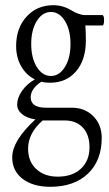

<svg xmlns="http://www.w3.org/2000/svg" viewBox="-20 -445 420 738"><path d="M172 -127Q152 -127 139 -131Q98 -104 98 -71Q98 -31 157 -31H256Q306 -31 338.5 1.5Q371 34 371 85Q371 172 318 222.5Q265 273 173 273Q107 273 67 242.5Q27 212 27 160Q27 96 116 14Q83 9 64.5 -6.5Q46 -22 46 -43Q46 -69 64.5 -95.5Q83 -122 114 -140Q81 -156 61.5 -190Q42 -224 42 -268Q42 -337 82 -381Q122 -425 185 -425Q221 -425 253 -406Q284 -387 308 -387H373Q380 -387 380 -367Q380 -347 373 -347H308Q310 -326 310 -289Q310 -215 272.5 -171Q235 -127 172 -127ZM176 -153Q208 -153 229.5 -187.5Q251 -222 251 -276Q251 -330 229.5 -364.5Q208 -399 176 -399Q143 -399 121.5 -364.5Q100 -330 100 -276Q100 -222 121.5 -187.5Q143 -153 176 -153ZM202 234Q258 234 291 203.5Q324 173 324 121Q324 73 298.5 45.5Q273 18 228 18H144Q88 67 88 126Q88 176 119.5 205Q151 234 202 234Z"/></svg>

Font: Junicode Cond Light
Style: Regular
Weight: 300
Width: 3
Designer: Peter S. Baker
Version: Version 2.201